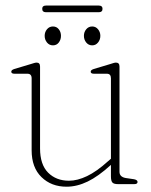

<svg xmlns="http://www.w3.org/2000/svg" viewBox="-20 -678 556 707"><path d="M96.5 -124.5V-389.5Q96.5 -406.5 81 -406.5H33.5Q21.5 -406.5 21.5 -414Q21.5 -420.5 33 -424L93 -442Q100.5 -444.5 106 -446Q111.5 -447.5 115 -447.5Q127.5 -447.5 127.5 -433V-131.5Q127.5 -72 157.2 -42.2Q187 -12.5 234 -12.5Q265 -12.5 300.5 -29.5Q336 -46.5 377.5 -84L388.5 -93.5V-389.5Q388.5 -406.5 373.5 -406.5H326Q314 -406.5 314 -414Q314 -420.5 325.5 -424L385.5 -442Q393 -444.5 398.2 -446Q403.5 -447.5 407 -447.5Q420 -447.5 420 -433V-45.5Q420 -26.5 443 -22.5L473.5 -18Q486.5 -15.5 486.5 -8Q486.5 0 474.5 0H414.5Q399.5 0 394 -5.8Q388.5 -11.5 388.5 -29V-71L387.5 -70Q342 -28.5 302.8 -9.5Q263.5 9.5 225 9.5Q169 9.5 132.8 -25.8Q96.5 -61 96.5 -124.5ZM175 -511Q161.5 -511 153 -521.5Q144.5 -532 144.5 -546Q144.5 -560 153 -570.2Q161.5 -580.5 175 -580.5Q188.5 -580.5 196.5 -570.2Q204.5 -560 204.5 -546Q204.5 -532 196.5 -521.5Q188.5 -511 175 -511ZM319.5 -511Q306 -511 297.5 -521.5Q289 -532 289 -546Q289 -560 297.5 -570.2Q306 -580.5 319.5 -580.5Q332.5 -580.5 341 -570.2Q349.5 -560 349.5 -546Q349.5 -532 341 -521.5Q332.5 -511 319.5 -511ZM135.5 -645.5Q135.5 -657.5 149 -657.5H344Q357.5 -657.5 357.5 -645.5Q357.5 -633 344 -633H149Q135.5 -633 135.5 -645.5Z"/></svg>

Font: Fraunces 72pt Soft Thin
Style: Regular
Weight: 100
Version: Version 1.000;[b76b70a41]